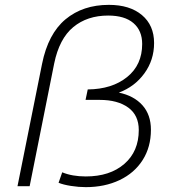

<svg xmlns="http://www.w3.org/2000/svg" viewBox="-20 -766 701 790"><path d="M601 -232Q601 -161 567 -107.5Q533 -54 472 -25Q411 4 333 4Q304 4 272 -1Q240 -6 221 -14L236 -57Q277 -40 333 -40Q432 -40 491.5 -91.5Q551 -143 551 -231Q551 -292 507.5 -323.5Q464 -355 390 -355H332L341 -398Q441 -399 503 -449Q565 -499 565 -585Q565 -640 529 -671Q493 -702 425 -702Q339 -702 281.5 -654.5Q224 -607 203 -505L102 0H52L153 -503Q178 -627 249.5 -686.5Q321 -746 428 -746Q514 -746 564 -704Q614 -662 614 -589Q614 -519 574 -464Q534 -409 469 -385Q531 -372 566 -333Q601 -294 601 -232Z"/></svg>

Font: Montserrat Alternates Light
Style: Italic
Weight: 300
Italic angle: -11.3°
Designer: Julieta Ulanovsky
Foundry: Julieta Ulanovsky
Version: Version 7.200